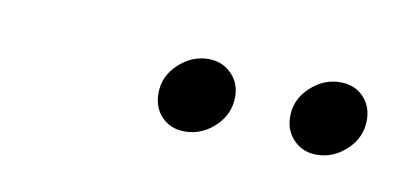

<svg xmlns="http://www.w3.org/2000/svg" viewBox="-26 -715 315 150"><g transform="rotate(10 131.0 -640.5)"><path d="M228 -610.5Q217 -610.5 209.8 -617.8Q202.5 -625 202.5 -636.5Q202.5 -650 213 -659.8Q223.5 -669.5 236.5 -669.5Q248 -669.5 255 -662.2Q262 -655 262 -644Q262 -630 251.5 -620.2Q241 -610.5 228 -610.5ZM123.5 -610.5Q112 -610.5 105 -617.8Q98 -625 98 -636.5Q98 -650 108.5 -659.8Q119 -669.5 132 -669.5Q143 -669.5 150.2 -662.2Q157.5 -655 157.5 -644Q157.5 -630 147 -620.2Q136.5 -610.5 123.5 -610.5Z"/></g></svg>

Font: Anybody Condensed Regular
Style: Italic
Weight: 400
Width: 3
Italic angle: -10°
Designer: Tyler Finck
Foundry: Etcetera Type Company
Version: Version 1.010; ttfautohint (v1.8.3) -l 8 -r 50 -G 200 -x 14 